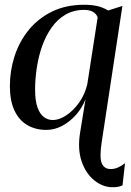

<svg xmlns="http://www.w3.org/2000/svg" viewBox="-20 -535 551 807"><path d="M453.5 252Q412.5 252 376.8 223.5Q341 195 323.2 143.5Q305.5 92 316.5 23.5L339.5 -118Q325.5 -82 299.8 -52.8Q274 -23.5 241.8 -6.2Q209.5 11 174.5 11Q129.5 11 94.8 -9.2Q60 -29.5 40.8 -70.5Q21.5 -111.5 21.5 -173.5Q21.5 -237.5 41.2 -298.8Q61 -360 100.5 -408.8Q140 -457.5 198.5 -486.2Q257 -515 334 -515Q363 -515 387.5 -509.8Q412 -504.5 434.5 -491L494.5 -510L407.5 62Q397.5 126 407.5 150.8Q417.5 175.5 445.5 175.5Q461 175.5 475.5 169.2Q490 163 505.5 151L495 244Q488 247.5 477.8 249.8Q467.5 252 453.5 252ZM202 -30.5Q228.5 -30.5 258.2 -50Q288 -69.5 312.5 -103.8Q337 -138 347 -181.5L390.5 -462Q384.5 -478 369.8 -485.8Q355 -493.5 334.5 -493.5Q289.5 -493.5 255.2 -473.5Q221 -453.5 196.8 -419Q172.5 -384.5 157.2 -341.5Q142 -298.5 134.8 -251Q127.5 -203.5 127.5 -158Q127.5 -112 137.5 -83.8Q147.5 -55.5 164.5 -43Q181.5 -30.5 202 -30.5Z"/></svg>

Font: Merriweather 144pt
Style: Italic
Weight: 400
Italic angle: -7.8°
Version: Version 2.101